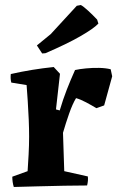

<svg xmlns="http://www.w3.org/2000/svg" viewBox="-20 -739 473 765"><path d="M35 6Q29 -13 29 -35L90 -57Q92 -87 94 -123.5Q96 -160 96 -195Q96 -225 94.5 -262.5Q93 -300 90.5 -336.5Q88 -373 86 -400L25 -410Q21 -425 23 -444Q107 -463 194 -472L219 -445L203 -303L218 -299Q231 -343 246 -381.5Q261 -420 279 -460Q297 -464 323 -466.5Q349 -469 375 -468.5Q401 -468 421 -463L427 -435L395 -319L364 -308Q346 -319 323.5 -331Q301 -343 283 -348Q269 -325 255.5 -286.5Q242 -248 231 -210L236 -57L330 -36Q332 -19 327 0Q289 0 235.5 1Q182 2 128 3.5Q74 5 35 6ZM148 -526 127 -558 182 -603 286 -716 302 -719Q312 -714 331 -696.5Q350 -679 367 -661L372 -645Q353 -625 300 -594.5Q247 -564 161 -527Z"/></svg>

Font: Labrada
Style: Bold
Weight: 700
Designer: Mercedes Jáuregui
Foundry: Omnibus-Type Team
Version: Version 1.000; ttfautohint (v1.8.4.7-5d5b)